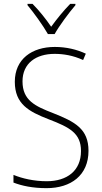

<svg xmlns="http://www.w3.org/2000/svg" viewBox="-20 -968 529 998"><path d="M229 -791H264C288 -834 337 -900 372 -941V-948H345C309 -911 275 -869 246 -829C219 -869 182 -915 149 -948H123V-941C155 -903 204 -835 229 -791ZM440 -184C440 -298 370 -335 256 -380C163 -416 97 -446 97 -545C97 -639 167 -688 264 -688C309 -688 360 -680 412 -656L426 -689C379 -711 324 -724 265 -724C146 -724 57 -661 57 -543C57 -427 130 -388 233 -348C343 -306 401 -275 401 -183C401 -80 328 -26 223 -26C157 -26 96 -40 50 -59V-19C94 -2 150 10 222 10C349 10 440 -57 440 -184Z"/></svg>

Font: Noto Sans Lao UI SemCond ExtLt
Style: Regular
Weight: 200
Width: 4
Designer: Monotype Design Team
Foundry: Monotype Imaging Inc.
Version: Version 2.000